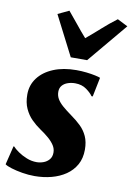

<svg xmlns="http://www.w3.org/2000/svg" viewBox="-96 -920 684 990"><g transform="rotate(10 246.0 -425.5)"><path d="M380.5 -446.5H374Q364.5 -461.5 340 -479.5Q315.5 -497.5 280 -497.5Q259.5 -497.5 241.5 -491.2Q223.5 -485 212.5 -472.2Q201.5 -459.5 201.5 -439.5Q201.5 -419.5 211.2 -402.5Q221 -385.5 240.5 -368.5Q260 -351.5 288.5 -331Q317 -311 339.5 -289.2Q362 -267.5 375.2 -238.5Q388.5 -209.5 388.5 -169Q388.5 -123.5 369.8 -90Q351 -56.5 318.5 -34.2Q286 -12 244 -1Q202 10 155.5 10Q124 10 91.2 4.5Q58.5 -1 33.5 -8.8Q8.5 -16.5 -1 -24L23 -122H26.5Q36 -111 56 -97Q76 -83 101.5 -72.8Q127 -62.5 154 -62.5Q172 -62.5 189.8 -69Q207.5 -75.5 219.5 -89.5Q231.5 -103.5 231.5 -126Q231.5 -146 220.5 -163.2Q209.5 -180.5 189.8 -197.8Q170 -215 142.5 -233.5Q119 -249.5 97 -271.5Q75 -293.5 60.8 -324.5Q46.5 -355.5 46.5 -398Q46.5 -447.5 75 -485.2Q103.5 -523 154.8 -544.2Q206 -565.5 274.5 -565.5Q301.5 -565.5 327.8 -562.5Q354 -559.5 373.8 -555.2Q393.5 -551 401 -547.5ZM234 -625.5 127.5 -833.5 185.5 -861Q211 -831 236.8 -798.8Q262.5 -766.5 290 -735.5Q327.5 -766.5 363.2 -798.8Q399 -831 439 -861L493.5 -833.5L319.5 -625.5Z"/></g></svg>

Font: Merriweather 24pt Black
Style: Italic
Weight: 900
Italic angle: -7.8°
Designer: Eben Sorkin
Foundry: Eben Sorkin
Version: Version 2.101